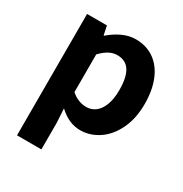

<svg xmlns="http://www.w3.org/2000/svg" viewBox="-181 -712 1010 1062"><g transform="rotate(30 324.0 -181.5)"><path d="M204 -562.4 215.8 -505.2H218.8Q256.2 -537.8 297.9 -557Q339.6 -576.2 382 -576.2Q449.6 -576.2 499.6 -541.1Q549.6 -506 576 -441.3Q602.4 -376.6 602.4 -290.4Q602.4 -197.4 569.2 -128.3Q536 -59.2 481.3 -22.7Q426.6 13.8 364.2 13.8Q291.4 13.8 227.6 -46.2L232.8 44.4V212.8H77.2V-562.4ZM442.4 -287.8Q442.4 -368 416.7 -408.5Q391 -449 337 -449Q309.8 -449 285.1 -435.7Q260.4 -422.4 232.8 -394.2V-153.2Q256.6 -132.4 281 -123.3Q305.4 -114.2 329.4 -114.2Q361.8 -114.2 387.2 -133.2Q412.6 -152.2 427.5 -191.1Q442.4 -230 442.4 -287.8Z"/></g></svg>

Font: 寒蝉端黑体 Light
Style: Regular
Weight: 300
Designer: ChillDuanSans {Warren2060}; 
Source Han Sans {Ryoko NISHIZUKA 西塚涼子 (kana, bopomofo & ideographs); Paul D. Hunt (Latin, G
Foundry: ChillType&Adobe
Version: Version 1.300;Glyphs 3.3 (3306)